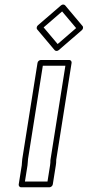

<svg xmlns="http://www.w3.org/2000/svg" viewBox="-20 -762 381 834"><path d="M99.5 -44C101 -53.5 100.6 -63.8 101.7 -71L166 -476.5H264L199.1 -67C199 -66.3 198.9 -65.3 199 -64.8C199.1 -58.2 198.6 -51.3 197.5 -44L186.3 26.5H88.3ZM74.5 -44 61.3 39C60.5 44.4 64.3 51.5 71.8 51.5H194.8C200.2 51.5 208.1 46.6 209.3 39L222.5 -44C223.8 -52.6 224.4 -58.3 224.3 -68.1L291 -489C291.8 -494.4 288 -501.5 280.4 -501.5H157.4C152.1 -501.5 144.1 -496.6 143 -489L76.7 -71C75.1 -60.4 75.4 -49.6 74.5 -44ZM169.5 -643 249.8 -712.3 310.7 -640 230.4 -570.7ZM144.4 -651.8C140 -648 137.1 -639.5 141.6 -634.2L217.3 -544.2C220.5 -540.4 228.8 -538.8 235 -544.2L335.8 -631.2C340.2 -635 343.1 -643.5 338.6 -648.8L262.9 -738.8C259.7 -742.6 251.4 -744.2 245.2 -738.8Z"/></svg>

Font: Tape
Style: Regular
Weight: 500
Foundry: Cannot Into Space Fonts
Version: Version 0.97